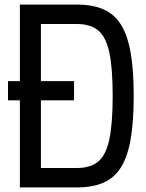

<svg xmlns="http://www.w3.org/2000/svg" viewBox="-20 -820 640 840"><path d="M67 0V-800H316Q386 -800 434 -778.5Q482 -757 510.5 -710Q539 -663 552 -587Q565 -511 565 -400Q565 -290 552 -213.5Q539 -137 510.5 -90Q482 -43 434 -21.5Q386 0 316 0ZM15 -381V-465H304V-381ZM159 -20 88 -85H316Q376 -85 410 -113.5Q444 -142 458.5 -211Q473 -280 473 -400Q473 -521 458.5 -589.5Q444 -658 410 -686.5Q376 -715 316 -715H88L159 -780Z"/></svg>

Font: Victor Mono SemiBold
Style: Regular
Weight: 600
Monospace: yes
Designer: Rune Bjørnerås
Version: Version 1.561;gftools[0.9.30]